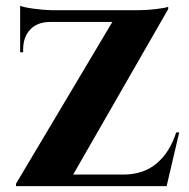

<svg xmlns="http://www.w3.org/2000/svg" viewBox="-20 -636 646 656"><path d="M582 -183.6H592.3L549.3 0H34.7V-8.3L363.8 -561H150.4Q107.4 -560.5 83.3 -535.2Q59.1 -509.8 59.1 -466.3V-457.5H48.8V-616.2Q61.5 -610.8 95.7 -606.2Q129.9 -601.6 158.2 -601.1H452.1Q480.5 -601.1 513.2 -605Q545.9 -608.9 554.7 -612.8V-605L230 -39.6H403.3Q470.2 -40 515.1 -77.6Q560.1 -115.2 582 -183.6Z"/></svg>

Font: Cinzel Bold
Style: Regular
Weight: 700
Designer: Natanael Gama
Version: Version 1.001;PS 001.001;hotconv 1.0.56;makeotf.lib2.0.21325